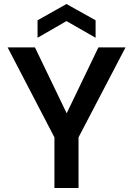

<svg xmlns="http://www.w3.org/2000/svg" viewBox="-20 -936 662 956"><path d="M251 0V-252L18 -700H154L312 -372L470 -700H605L371 -252V0ZM167 -748V-835L311 -916L456 -835V-748L311 -831Z"/></svg>

Font: DM Sans 9pt SemiBold
Style: Regular
Weight: 600
Version: Version 4.004;gftools[0.9.30]